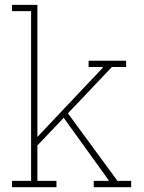

<svg xmlns="http://www.w3.org/2000/svg" viewBox="-20 -782 603 802"><path d="M263.7 -308.6 470.7 -26.4H527.8V0H371.6V-26.4H433.1L434.1 -28.8L246.1 -290L136.2 -174.3V-26.4H215.8V0H30.3V-26.4H109.9V-735.4H30.3V-761.7H136.2V-210L409.2 -499L408.2 -502H350.1V-528.3H506.8V-502H447.3Z"/></svg>

Font: Hanuman Thin
Style: Regular
Weight: 100
Designer: Danh Hong
Version: Version 8.002; ttfautohint (v1.8.3)